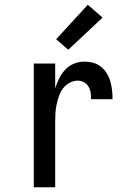

<svg xmlns="http://www.w3.org/2000/svg" viewBox="-20 -787 540 807"><path d="M122 0V-520H212V-416Q219 -438 229 -458Q239 -478 254.5 -494.5Q270 -511 291 -519.5Q312 -528 335 -528Q354 -528 372 -523Q390 -518 404.5 -506.5Q419 -495 429 -478.5Q439 -462 444 -444Q449 -426 451 -407.5Q453 -389 453 -370H363Q363 -384 361 -397.5Q359 -411 352 -423Q345 -435 333 -441.5Q321 -448 307 -448Q289 -448 272.5 -439Q256 -430 245 -415.5Q234 -401 228 -383.5Q222 -366 218 -348Q214 -330 213 -312Q212 -294 212 -276V0ZM267 -578 216 -622 349 -767 411 -713Z"/></svg>

Font: Iosevka SS04 Medium
Style: Regular
Weight: 500
Monospace: yes
Designer: Belleve Invis
Foundry: Belleve Invis
Version: Version 19.0.0; ttfautohint (v1.8.4)